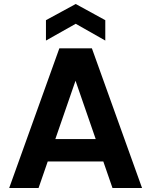

<svg xmlns="http://www.w3.org/2000/svg" viewBox="-20 -941 756 961"><path d="M543 0C543 0 691 0 691 0C691 0 440 -699 440 -699C440 -699 277 -699 277 -699C277 -699 26 0 26 0C26 0 173 0 173 0C173 0 219 -133 219 -133C219 -133 497 -133 497 -133C497 -133 543 0 543 0ZM257 -245C257 -245 358 -537 358 -537C358 -537 459 -245 459 -245C459 -245 257 -245 257 -245ZM507 -738C507 -738 507 -840 507 -840C507 -840 359 -921 359 -921C359 -921 210 -840 210 -840C210 -840 210 -738 210 -738C210 -738 359 -822 359 -822C359 -822 507 -738 507 -738Z"/></svg>

Font: Girnar Poppins
Style: SemiBold
Weight: 500
Designer: Ninad Kale (Devanagari), Jonny Pinhorn (Latin)
Foundry: Indian Type Foundry
Version: ""